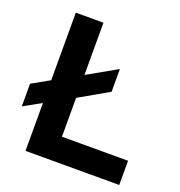

<svg xmlns="http://www.w3.org/2000/svg" viewBox="-131 -842 895 953"><g transform="rotate(20 316.0 -365.0)"><path d="M409.2 -542V-421.9L253.9 -333V-127.9H603V0H107.9V-252.9L15.1 -201.2V-320.8L107.9 -373V-730H253.9V-454.1Z"/></g></svg>

Font: Nacelle Bold
Style: Regular
Weight: 700
Designer: Sora Sagano
Foundry: Sora Sagano
Version: Version 1.000;FEAKit 1.0